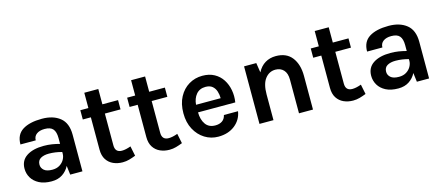

<svg xmlns="http://www.w3.org/2000/svg" viewBox="-46 -1082 3598 1563"><g transform="rotate(-15 1753.0 -300.0)"><path d="M243 14Q180.5 14 138.8 -7.8Q97 -29.5 76 -65Q55 -100.5 55 -142Q55 -211 108.5 -246.5Q162 -282 253 -282Q289.5 -282 322.2 -276.8Q355 -271.5 387 -263V-313Q387 -364 366.2 -388.5Q345.5 -413 296 -413Q253 -413 228 -394.2Q203 -375.5 203 -342H74Q74 -424.5 133 -461.8Q192 -499 296 -499Q390.5 -499 447.8 -453Q505 -407 505 -309V0H402L392.5 -76Q372.5 -36 335 -11Q297.5 14 243 14ZM181 -142Q181 -115 203 -95.5Q225 -76 273 -76Q309.5 -76 335 -92Q360.5 -108 373.8 -132Q387 -156 387 -180V-194.5Q332 -210 277 -210Q235 -210 208 -194.2Q181 -178.5 181 -142Z M842 14Q799 14 763.2 -2Q727.5 -18 706.2 -51Q685 -84 685 -135V-407H617V-485H685V-614H803V-485H935V-407H803V-139Q803 -79 860 -79Q891.5 -79 935 -95L952 -12Q924 -1 897.5 6.5Q871 14 842 14Z M1236.5 14Q1193.5 14 1157.8 -2Q1122 -18 1100.8 -51Q1079.5 -84 1079.5 -135V-407H1011.5V-485H1079.5V-614H1197.5V-485H1329.5V-407H1197.5V-139Q1197.5 -79 1254.5 -79Q1286 -79 1329.5 -95L1346.5 -12Q1318.5 -1 1292 6.5Q1265.5 14 1236.5 14Z M1648 14Q1586 14 1534.5 -18Q1483 -50 1452 -107.8Q1421 -165.5 1421 -243Q1421 -323 1451.8 -380.2Q1482.5 -437.5 1534 -468.2Q1585.5 -499 1648 -499Q1706 -499 1748.2 -475.8Q1790.5 -452.5 1816.2 -412.8Q1842 -373 1851.2 -323Q1860.5 -273 1852 -220H1538Q1538.5 -158.5 1565.8 -119.8Q1593 -81 1648 -81Q1682.5 -81 1705.8 -96.8Q1729 -112.5 1736 -145H1855Q1844 -74.5 1788 -30.2Q1732 14 1648 14ZM1650 -405Q1600 -405 1571.2 -370.8Q1542.5 -336.5 1538.5 -284H1746Q1746 -313.5 1737.2 -341.5Q1728.5 -369.5 1707.5 -387.2Q1686.5 -405 1650 -405Z M1997 0V-485H2100L2112.5 -403.5Q2137.5 -451.5 2177 -475.2Q2216.5 -499 2267 -499Q2357 -499 2402.5 -439.8Q2448 -380.5 2448 -284V0H2330V-284Q2330 -338 2304 -365.5Q2278 -393 2236 -393Q2183 -393 2149 -349Q2115 -305 2115 -217V0Z M2784 14Q2741 14 2705.2 -2Q2669.5 -18 2648.2 -51Q2627 -84 2627 -135V-407H2559V-485H2627V-614H2745V-485H2877V-407H2745V-139Q2745 -79 2802 -79Q2833.5 -79 2877 -95L2894 -12Q2866 -1 2839.5 6.5Q2813 14 2784 14Z M3164.5 14Q3102 14 3060.2 -7.8Q3018.5 -29.5 2997.5 -65Q2976.5 -100.5 2976.5 -142Q2976.5 -211 3030 -246.5Q3083.5 -282 3174.5 -282Q3211 -282 3243.8 -276.8Q3276.5 -271.5 3308.5 -263V-313Q3308.5 -364 3287.8 -388.5Q3267 -413 3217.5 -413Q3174.5 -413 3149.5 -394.2Q3124.5 -375.5 3124.5 -342H2995.5Q2995.5 -424.5 3054.5 -461.8Q3113.5 -499 3217.5 -499Q3312 -499 3369.2 -453Q3426.5 -407 3426.5 -309V0H3323.5L3314 -76Q3294 -36 3256.5 -11Q3219 14 3164.5 14ZM3102.5 -142Q3102.5 -115 3124.5 -95.5Q3146.5 -76 3194.5 -76Q3231 -76 3256.5 -92Q3282 -108 3295.2 -132Q3308.5 -156 3308.5 -180V-194.5Q3253.5 -210 3198.5 -210Q3156.5 -210 3129.5 -194.2Q3102.5 -178.5 3102.5 -142Z"/></g></svg>

Font: Karla
Style: Bold
Weight: 700
Designer: Jonathan Pinhorn
Version: Version 2.004; ttfautohint (v1.8.4.7-5d5b);gftools[0.9.33]